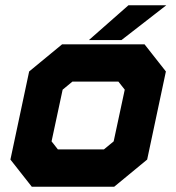

<svg xmlns="http://www.w3.org/2000/svg" viewBox="-20 -708 668 728"><path d="M100.5 0 19.5 -103 90.5 -437 215.5 -540H528L609 -437L538 -103L413 0ZM155.5 -71H394L474.5 -141L530.5 -403L479 -470H236.5L156 -403L100 -141ZM155.5 -71 100 -141 156 -403 236.5 -470H479L530.5 -403L474.5 -141L394 -71ZM199.5 -141.5H374L411 -172L453 -368L429 -398.5H254.5L217.5 -368L175.5 -172ZM317 -556 467 -688H610.5L440.5 -556ZM419 -590H418.5L492 -653H492.5Z"/></svg>

Font: Tourney Black
Style: Italic
Weight: 900
Italic angle: -12°
Version: Version 1.015